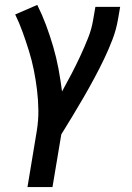

<svg xmlns="http://www.w3.org/2000/svg" viewBox="-20 -548 540 783"><path d="M92 215 130 -14Q137 -57 136.5 -98.5Q136 -140 131 -181Q126 -222 118 -262Q110 -302 98 -340.5Q86 -379 72.5 -416.5Q59 -454 42 -489L132 -528Q152 -488 168 -445Q184 -402 197 -357.5Q210 -313 218.5 -267.5Q227 -222 233 -175Q253 -211 271.5 -246.5Q290 -282 307 -318.5Q324 -355 339 -392.5Q354 -430 360 -468L369 -520H470L461 -468Q454 -427 438.5 -386.5Q423 -346 404 -306.5Q385 -267 364 -228Q343 -189 321 -151Q299 -113 276 -75Q253 -37 230 0L194 215Z"/></svg>

Font: Iosevka Term Curly SmBd Obl
Style: Regular
Weight: 600
Italic angle: -9°
Designer: Belleve Invis
Foundry: Belleve Invis
Version: Version 32.3.0